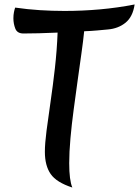

<svg xmlns="http://www.w3.org/2000/svg" viewBox="-20 -809 623 860"><path d="M40 -727Q40 -742 42.5 -754.5Q45 -767 48 -775Q103 -767 158.5 -763.5Q214 -760 269 -760Q349 -760 427.5 -767Q506 -774 583 -789Q575 -734 542.5 -707.5Q510 -681 463 -677Q441 -675 414 -672.5Q387 -670 357 -669Q353 -628 345 -571.5Q337 -515 328 -450Q319 -385 310 -318Q301 -251 295.5 -189Q290 -127 290 -78Q290 -2 304 31Q233 8 207 -29.5Q181 -67 181 -129Q181 -166 188.5 -224Q196 -282 206.5 -353.5Q217 -425 226 -504.5Q235 -584 238 -663Q194 -661 154 -660Q114 -659 85 -659Q57 -659 48.5 -681Q40 -703 40 -727Z"/></svg>

Font: Merienda Medium
Style: Regular
Weight: 500
Designer: Eduardo Rodriguez Tunni
Foundry: Eduardo Rodriguez Tunni
Version: Version 2.001; ttfautohint (v1.8.4.7-5d5b)